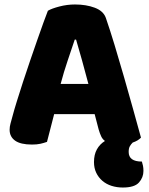

<svg xmlns="http://www.w3.org/2000/svg" viewBox="-20 -636 667 858"><path d="M194 -588Q211 -598 245.5 -607Q280 -616 315 -616Q365 -616 403.5 -601.5Q442 -587 453 -556Q471 -504 492 -435Q513 -366 534 -292.5Q555 -219 575 -147.5Q595 -76 610 -21Q597 -7 573 1Q565 9 560 18Q555 27 555 43Q555 86 614 86Q617 95 619 105Q621 115 621 128Q621 157 601 179.5Q581 202 529 202Q502 202 478.5 194.5Q455 187 437.5 172Q420 157 410 136Q400 115 400 88Q400 55 413 31.5Q426 8 449 -6Q438 -14 432 -27Q426 -40 421 -57L403 -126H222Q214 -96 206 -64Q198 -32 190 -2Q176 3 160.5 6.5Q145 10 123 10Q72 10 47.5 -7.5Q23 -25 23 -56Q23 -70 27 -84Q31 -98 36 -117Q43 -144 55.5 -184Q68 -224 83 -270.5Q98 -317 115 -366Q132 -415 147 -458.5Q162 -502 174.5 -536Q187 -570 194 -588ZM314 -459Q300 -417 282.5 -365.5Q265 -314 251 -261H375Q361 -315 346.5 -366.5Q332 -418 320 -459Z"/></svg>

Font: Baloo Da
Style: Regular
Weight: 400
Designer: Noopur Datye and Ek Type
Foundry: Ek Type
Version: Version 1.443;PS 1.000;hotconv 16.6.51;makeotf.lib2.5.65220;